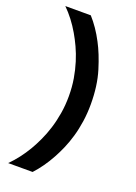

<svg xmlns="http://www.w3.org/2000/svg" viewBox="-167 -767 735 1034"><g transform="rotate(20 200.0 -250.0)"><path d="M330 -250Q330 -198 323 -150.5Q316 -103 304 -61.6Q292 -20.1 276.5 15.4Q261 50.9 245 79.9Q208 147.9 160 199.9H20Q72 147.9 112 79.9Q129 50.9 145.5 15.4Q162 -20.1 175 -61.6Q188 -103 196 -150.5Q204 -198 204 -250Q204 -303 196 -350Q188 -397 175 -438.5Q162 -480 145.5 -515.5Q129 -551 112 -580Q72 -649 20 -700H166Q212 -649 248 -580Q279 -522 304.5 -439Q330 -356 330 -250Z"/></g></svg>

Font: Retni Sans
Style: Bold
Weight: 700
Designer: Vitaly Kuzmin
Foundry: ParaType Ltd.
Version: Version 1.00;March 2, 2019;FontCreator 11.5.0.2425 64-bit; t